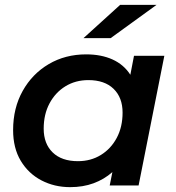

<svg xmlns="http://www.w3.org/2000/svg" viewBox="-20 -764 726 791"><path d="M269 7Q204 7 150.5 -21Q97 -49 65.5 -101.5Q34 -154 34 -228Q34 -319 73.5 -389.5Q113 -460 181 -500Q249 -540 335 -540Q397 -540 443.5 -519Q490 -498 517 -456L532 -534H657L551 0H432L443 -55Q409 -25 365.5 -9Q322 7 269 7ZM301 -100Q354 -100 395.5 -125.5Q437 -151 461 -196Q485 -241 485 -300Q485 -362 448 -398Q411 -434 344 -434Q291 -434 249.5 -408.5Q208 -383 184 -338Q160 -293 160 -234Q160 -172 197 -136Q234 -100 301 -100ZM324 -607 475 -744H625L436 -607Z"/></svg>

Font: Montserrat SemiBold
Style: Italic
Weight: 600
Italic angle: -11.3°
Designer: Julieta Ulanovsky
Foundry: Julieta Ulanovsky
Version: Version 9.000; ttfautohint (v1.8.4.7-5d5b)